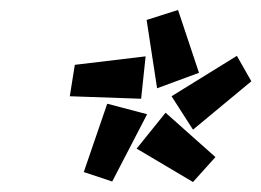

<svg xmlns="http://www.w3.org/2000/svg" viewBox="-20 -762 524 385"><path d="M367 -502 324 -569 455 -650 484 -599ZM367 -397 254 -464 312 -536 412 -447ZM205 -398 148 -417 195 -554 275 -533ZM120 -569 130 -632 272 -649 263 -564ZM295 -585 274 -722 337 -742 379 -616Z"/></svg>

Font: Exo Thin ExtraBold
Style: Italic
Weight: 800
Italic angle: -9°
Version: Version 2.000